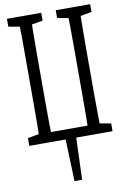

<svg xmlns="http://www.w3.org/2000/svg" viewBox="-112 -823 789 1197"><g transform="rotate(-10 283.0 -224.5)"><path d="M89.8 44.9Q91.3 -17.6 91.8 -79.1Q92.3 -140.6 92.3 -203.1Q92.3 -265.6 92.3 -327.6V-385.7Q92.3 -449.2 92.3 -511.7Q92.3 -574.2 92 -636.7Q91.8 -699.2 89.8 -759.3H168.5Q167.5 -698.2 166.7 -635.7Q166 -573.2 166 -510.7Q166 -448.2 166 -385.7V-327.6Q166 -265.1 166 -201.7Q166 -138.2 166.7 -77.4Q167.5 -16.6 168.5 44.9ZM398.4 44.9Q399.9 -17.6 400.4 -79.1Q400.9 -140.6 400.9 -203.1Q400.9 -265.6 400.9 -327.6V-385.7Q400.9 -449.2 400.9 -511.7Q400.9 -574.2 400.4 -636.7Q399.9 -699.2 398.4 -759.3H476.6Q475.6 -698.2 474.9 -635.7Q474.1 -573.2 474.1 -510.7Q474.1 -448.2 474.1 -385.7V-327.6Q474.1 -265.1 474.1 -201.7Q474.1 -138.2 475.1 -77.4Q476.1 -16.6 476.6 44.9ZM20 -710V-759.3H237.3V-710L135.7 -691.9H120.6ZM329.1 -710V-759.3H546.9V-710L445.8 -691.9H429.2ZM20 44.9V-4.4L120.6 -22.5H129.4V44.9ZM546.9 44.9H436.5V-22.5H445.8L546.9 -4.4ZM248.5 7.3H318.4L307.6 310.1H259.3ZM436.5 44.9H129.4V-16.6H436.5Z"/></g></svg>

Font: Scarab Serif
Style: Regular
Weight: 400
Designer: John Roberts
Foundry: Scarab
Version: 1.0